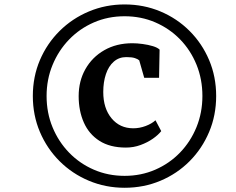

<svg xmlns="http://www.w3.org/2000/svg" viewBox="-20 -932 1088 886"><path d="M131.5 -489Q131.5 -578 164.2 -654.8Q197 -731.5 255.2 -789.2Q313.5 -847 390.5 -879.2Q467.5 -911.5 555 -911.5Q643.5 -911.5 720.2 -879.2Q797 -847 854.8 -789.2Q912.5 -731.5 945 -654.8Q977.5 -578 977.5 -489Q977.5 -400 945 -323Q912.5 -246 854.8 -188Q797 -130 720.2 -97.8Q643.5 -65.5 555 -65.5Q467.5 -65.5 390.5 -97.8Q313.5 -130 255.2 -188Q197 -246 164.2 -323Q131.5 -400 131.5 -489ZM195 -489Q195 -411.5 222.5 -344.8Q250 -278 299 -227.5Q348 -177 413.5 -148.8Q479 -120.5 555 -120.5Q631 -120.5 696.5 -149Q762 -177.5 810.8 -228Q859.5 -278.5 886.8 -345.5Q914 -412.5 914 -489Q914 -566.5 886.8 -633.5Q859.5 -700.5 810.8 -750.5Q762 -800.5 696.5 -828.8Q631 -857 555 -857Q478.5 -857 413 -828.5Q347.5 -800 298.8 -749.5Q250 -699 222.5 -632.2Q195 -565.5 195 -489ZM561 -251Q487.5 -251 439 -282Q390.5 -313 366.8 -366.8Q343 -420.5 343 -488.5Q343 -558 374.2 -613.2Q405.5 -668.5 461.5 -700.5Q517.5 -732.5 591 -732.5Q612.5 -732.5 638.2 -729Q664 -725.5 685.5 -719Q707 -712.5 716.5 -703L714 -573H645.5L622.5 -653.5Q616 -659.5 602.2 -664Q588.5 -668.5 562.5 -668.5Q529 -668.5 505 -647.5Q481 -626.5 468.8 -590Q456.5 -553.5 456.5 -507.5Q456.5 -432 494.8 -386Q533 -340 595 -340Q624 -340 652 -350.5Q680 -361 697.5 -377L724 -327Q710.5 -309.5 685.5 -292Q660.5 -274.5 628.5 -262.8Q596.5 -251 561 -251Z"/></svg>

Font: Merriweather 60pt Black
Style: Italic
Weight: 900
Italic angle: -7.8°
Version: Version 2.101